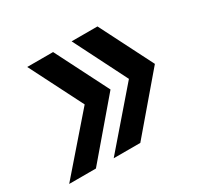

<svg xmlns="http://www.w3.org/2000/svg" viewBox="-125 -572 672 650"><g transform="rotate(-30 211.0 -247.0)"><path d="M-26 -40 154 -247 49 -454H150L255 -247L78.5 -40ZM148 -40 327 -247 222.5 -454H323.5L428.5 -247L252 -40Z"/></g></svg>

Font: Anybody Condensed Medium
Style: Italic
Weight: 500
Width: 3
Italic angle: -10°
Designer: Tyler Finck
Foundry: Etcetera Type Company
Version: Version 1.010; ttfautohint (v1.8.3) -l 8 -r 50 -G 200 -x 14 